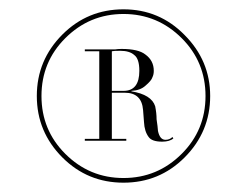

<svg xmlns="http://www.w3.org/2000/svg" viewBox="-20 -750 530 412"><path d="M114 -676Q168 -730 245 -730Q322 -730 376 -675Q431 -620 431 -544Q431 -467 376 -412Q322 -358 245 -358Q168 -358 114 -412Q59 -467 59 -544Q59 -621 114 -676ZM193 -452V-640H162V-644H214H227Q233 -645 241 -645Q277 -645 292 -633Q310 -620 310 -598Q310 -590 307 -584Q305 -577 292 -566Q281 -556 262 -555V-554Q305 -547 313 -522Q316 -507 316 -494Q317 -488 318 -479.5Q319 -471 319 -469Q323 -450 335 -450Q344 -450 350 -456L352 -453Q344 -446 328 -446Q306 -446 299 -456Q290 -468 289 -488L287 -514Q284 -551 248 -551H220V-452H251V-448H162V-452ZM220 -640V-555H245Q279 -555 279 -598Q279 -624 268 -632Q258 -641 238 -641Q223 -641 220 -640ZM120 -420Q172 -368 245 -368Q318 -368 370 -420Q421 -471 421 -544Q421 -617 370 -668Q318 -720 245 -720Q172 -720 120 -668Q69 -617 69 -544Q69 -471 120 -420Z"/></svg>

Font: Bailleul Roman
Style: Roman
Weight: 400
Version: Version 1